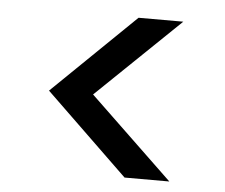

<svg xmlns="http://www.w3.org/2000/svg" viewBox="-41 -566 640 547"><g transform="rotate(5 279.5 -292.5)"><path d="M462 -64H334L98 -292L334 -521H462L224 -292Z"/></g></svg>

Font: DM Sans 10pt Medium
Style: Regular
Weight: 500
Version: Version 4.004;gftools[0.9.30]